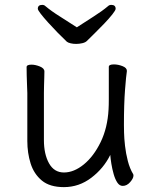

<svg xmlns="http://www.w3.org/2000/svg" viewBox="-20 -749 630 787"><path d="M295 -637Q330 -660 364 -681.5Q398 -703 423 -724Q428 -729 436 -729Q454 -729 454 -713Q454 -707 440.5 -690Q427 -673 407 -652Q387 -631 367.5 -612Q348 -593 336 -581Q330 -575 317.5 -572Q305 -569 292 -569Q280 -569 269.5 -571.5Q259 -574 254 -578Q236 -595 215.5 -616Q195 -637 176.5 -657.5Q158 -678 146.5 -693Q135 -708 135 -713Q135 -729 153 -729Q161 -729 166 -724Q191 -703 225.5 -681.5Q260 -660 295 -637ZM500 -457Q497 -439 492.5 -381Q488 -323 488 -237Q488 -229 488.5 -205.5Q489 -182 492.5 -151Q496 -120 504 -89Q512 -58 526 -35Q527 -33 527 -29Q527 -18 513.5 -2.5Q500 13 483 13Q470 13 461 -0.5Q452 -14 446 -35Q440 -56 436.5 -77.5Q433 -99 432 -114Q405 -59 354.5 -20.5Q304 18 242 18Q184 18 151.5 -9Q119 -36 105.5 -79Q92 -122 92 -171V-368Q92 -374 91 -395Q90 -416 89.5 -439.5Q89 -463 89 -474Q89 -484 109 -484Q125 -484 143.5 -476.5Q162 -469 162 -456Q162 -448 161.5 -431.5Q161 -415 160.5 -397.5Q160 -380 160 -368V-175Q160 -117 181 -79.5Q202 -42 242 -42Q283 -42 323.5 -75Q364 -108 392.5 -166.5Q421 -225 425 -301Q426 -317 426 -342.5Q426 -368 426 -395V-475Q426 -485 447 -485Q464 -485 482 -478Q500 -471 500 -459Z"/></svg>

Font: Moon Stars Kai HW
Style: Regular
Weight: 400
Designer: GuiWonder
Version: Version 1.101